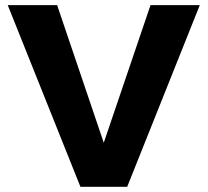

<svg xmlns="http://www.w3.org/2000/svg" viewBox="-20 -720 800 740"><path d="M560.1 -700.2H750L470.2 0H290L9.8 -700.2H200.2L379.9 -169.9Z"/></svg>

Font: Gully
Style: Bold
Weight: 700
Designer: jaikishan Patel
Foundry: MagicType
Version: Version 1.000;Glyphs 3.2 (3242)